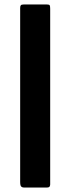

<svg xmlns="http://www.w3.org/2000/svg" viewBox="-20 -726 314 857"><path d="M190 -706Q200 -706 202 -702Q204 -698 204 -687V97Q204 102 201.5 106.5Q199 111 189 111H86Q79 111 74.5 106.5Q70 102 70 85V-690Q70 -699 73 -702.5Q76 -706 86 -706Z"/></svg>

Font: Glory
Style: Bold
Weight: 700
Designer: Robert Leuschke
Foundry: Robert Leuschke
Version: Version 1.011